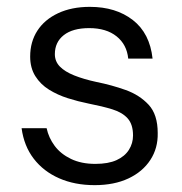

<svg xmlns="http://www.w3.org/2000/svg" viewBox="-20 -528 532 560"><path d="M256 12Q198 12 152.5 -8Q107 -28 78.5 -65Q50 -102 43 -154H116Q122 -126 139.5 -102.5Q157 -79 187 -64.5Q217 -50 258 -50Q296 -50 320 -61Q344 -72 356 -91Q368 -110 368 -133Q368 -165 352.5 -182.5Q337 -200 308 -209Q279 -218 238 -226Q208 -232 178 -241.5Q148 -251 123 -266.5Q98 -282 83 -306Q68 -330 68 -363Q68 -406 89 -438.5Q110 -471 149.5 -489.5Q189 -508 242 -508Q318 -508 367.5 -469.5Q417 -431 425 -357H354Q350 -398 320 -422Q290 -446 240 -446Q192 -446 166 -425.5Q140 -405 140 -370Q140 -349 154.5 -334Q169 -319 196.5 -308Q224 -297 261 -289Q306 -280 346.5 -265.5Q387 -251 413.5 -222.5Q440 -194 440 -140Q441 -96 418.5 -61.5Q396 -27 354.5 -7.5Q313 12 256 12Z"/></svg>

Font: DM Sans 24pt Light
Style: Regular
Weight: 300
Designer: Colophon Foundry, Jonny Pinhorn
Foundry: Colophon Foundry
Version: Version 4.004;gftools[0.9.30]